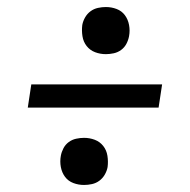

<svg xmlns="http://www.w3.org/2000/svg" viewBox="-20 -613 540 546"><path d="M281 -459Q265 -459 250.5 -464.5Q236 -470 226.5 -482Q217 -494 214.5 -510Q212 -526 214 -542Q216 -553 222 -563.5Q228 -574 237.5 -581Q247 -588 258.5 -590.5Q270 -593 281 -593Q297 -593 311.5 -587.5Q326 -582 335 -570Q344 -558 347 -542Q350 -526 347 -510Q345 -499 339.5 -488.5Q334 -478 324.5 -471Q315 -464 303.5 -461.5Q292 -459 281 -459ZM59 -307 69 -373H441L431 -307ZM219 -87Q203 -87 188.5 -92.5Q174 -98 165 -110Q156 -122 153 -138Q150 -154 153 -170Q155 -181 160.5 -191.5Q166 -202 175.5 -209Q185 -216 196.5 -218.5Q208 -221 219 -221Q235 -221 249.5 -215.5Q264 -210 273.5 -198Q283 -186 285.5 -170Q288 -154 286 -138Q284 -127 278 -116.5Q272 -106 262.5 -99Q253 -92 241.5 -89.5Q230 -87 219 -87Z"/></svg>

Font: Iosevka Term Curly
Style: Italic
Weight: 400
Italic angle: -9°
Designer: Belleve Invis
Foundry: Belleve Invis
Version: Version 32.3.0